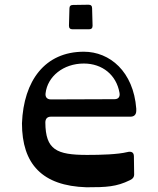

<svg xmlns="http://www.w3.org/2000/svg" viewBox="-20 -779 670 813"><path d="M287 -655H357C367 -655 372 -660 372 -670L370 -744C370 -754 365 -759 355 -759L289 -758C279 -758 274 -753 274 -743L272 -670C272 -660 277 -655 287 -655ZM346 14C431 14 473 12 530 -16C543 -22 549 -30 548 -44L547 -117C547 -135 535 -139 519 -135C478 -125 408 -123 349 -123C219 -123 173 -145 172 -260C172 -276 180 -285 196 -285H533C548 -285 557 -294 557 -310V-319C545 -476 445 -560 335 -560C170 -560 80 -437 73 -257C73 -84 159 8 346 14ZM196 -358C179 -358 171 -368 173 -384C181 -455 248 -510 335 -510C414 -510 473 -461 486 -386C489 -370 482 -359 465 -359Z"/></svg>

Font: OpenDyslexic3
Style: Regular
Weight: 400
Designer: Abelardo Gonzalez
Version: Version 3.001;PS 003.001;hotconv 1.0.88;makeotf.lib2.5.64775